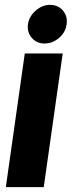

<svg xmlns="http://www.w3.org/2000/svg" viewBox="-20 -770 319 790"><path d="M163 -591Q131 -591 111 -614Q91 -637 95 -670Q100 -703 127 -726.5Q154 -750 186 -750Q219 -750 239 -726.5Q259 -703 254 -670Q250 -637 223 -614Q196 -591 163 -591ZM82 -550H238L160 0H4Z"/></svg>

Font: Oakes Grotesk Bold
Style: Italic
Weight: 700
Italic angle: -8°
Designer: Samuel Oakes
Foundry: Samuel Oakes
Version: Version 1.000;PS 001.000;hotconv 1.0.88;makeotf.lib2.5.64775